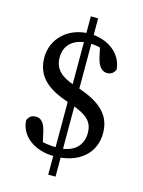

<svg xmlns="http://www.w3.org/2000/svg" viewBox="-128 -824 753 1013"><g transform="rotate(15 248.5 -317.5)"><path d="M248 -35C209 -35 164 -40 118 -58L171 -22L154 -98C142 -151 120 -164 96 -164C74 -164 60 -153 51 -133C55 -46 136 13 243 13C379 13 461 -63 461 -170C461 -252 420 -317 285 -364L247 -377C176 -400 136 -435 136 -499C136 -574 193 -611 267 -611C297 -611 333 -606 375 -589L323 -625L340 -549C352 -497 377 -483 399 -483C418 -483 435 -493 443 -514C437 -600 357 -660 256 -660C141 -660 58 -580 58 -478C58 -378 120 -324 225 -287L262 -274C347 -244 383 -214 383 -151C383 -77 330 -35 248 -35ZM279 -322V-750H239V-322H279ZM238 115H278V-322H238V115Z"/></g></svg>

Font: Source Serif Variable
Style: Regular
Weight: 389
Designer: Frank Grießhammer
Foundry: Adobe Systems Incorporated
Version: Version 3.001;hotconv 1.0.111;makeotfexe 2.5.65597